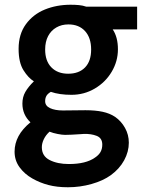

<svg xmlns="http://www.w3.org/2000/svg" viewBox="-20 -579 640 810"><path d="M116.5 174Q83 155 62.2 126.2Q41.5 97.5 41.5 61Q41.5 -8.5 108.5 -63Q74.5 -95 74.5 -142Q74.5 -169.5 86.8 -191Q99 -212.5 123 -236Q99.5 -250 79 -282.8Q58.5 -315.5 58.5 -373Q58.5 -434.5 89 -476.5Q119.5 -518.5 169.2 -538.8Q219 -559 277.5 -559Q297 -559 313 -557.5Q329 -556 343.5 -551H558.5V-455H455.5Q477.5 -422.5 477.5 -371Q477.5 -320.5 451.2 -276.2Q425 -232 380 -205.5Q335 -179 281.5 -179Q230.5 -179 194.5 -191.5Q181.5 -184 176 -174.8Q170.5 -165.5 170.5 -152Q170.5 -132.5 191.2 -122.8Q212 -113 245.5 -113L340.5 -114Q382 -114 412.5 -107.5Q443 -101 465.5 -86Q491.5 -68 507.5 -39.2Q523.5 -10.5 523.5 23Q523.5 61 503.8 97.2Q484 133.5 447.5 160Q415 183.5 366.5 197.2Q318 211 266.5 211Q220.5 211 184.2 201.5Q148 192 116.5 174ZM380.5 86Q396.5 75.5 404 62.2Q411.5 49 411.5 31Q411.5 3.5 388 -5.8Q364.5 -15 333.5 -14L319.5 -13Q276.5 -10 254.5 -10Q242.5 -10 223.2 -13.8Q204 -17.5 189 -23.5Q173.5 -9.5 165 8Q156.5 25.5 156.5 42Q156.5 79.5 189.5 96.2Q222.5 113 270.5 113Q342.5 113 380.5 86ZM364.5 -370Q364.5 -419.5 338.8 -447.8Q313 -476 268.5 -476Q240 -476 217.8 -463.2Q195.5 -450.5 183 -426.8Q170.5 -403 170.5 -370Q170.5 -321.5 196.8 -294.8Q223 -268 267.5 -268Q313 -268 338.8 -294.5Q364.5 -321 364.5 -370Z"/></svg>

Font: JuliaMono
Style: Bold
Weight: 700
Monospace: yes
Designer: cormullion
Foundry: corm
Version: Version 0.055; ttfautohint (v1.8.4)